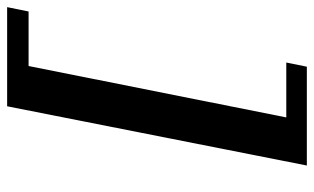

<svg xmlns="http://www.w3.org/2000/svg" viewBox="-191 -557 880 538"><g transform="rotate(-90 249.0 -288.0)"><path d="M485.8 -647.9H333L189 74.2H342.8L331.1 131.8H54.2L220.2 -708H498Z"/></g></svg>

Font: Charis SIL Viet
Style: Bold Italic
Weight: 700
Italic angle: -11°
Foundry: SIL International
Version: Version 5.000